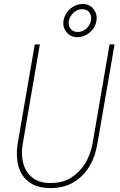

<svg xmlns="http://www.w3.org/2000/svg" viewBox="-20 -934 605 965"><path d="M530.8 -710.9H555.7L469.2 -210Q459 -147 429 -97.2Q398.9 -47.4 350.3 -18.1Q301.8 11.2 233.9 11.2Q167 11.2 126.7 -18.6Q86.4 -48.3 72.8 -98.4Q59.1 -148.4 68.4 -210.4L154.8 -710.9H180.2L94.2 -210.4Q85 -156.7 97.2 -112.1Q109.4 -67.4 143.3 -40.8Q177.2 -14.2 234.4 -14.2Q292.5 -13.7 335.7 -40Q378.9 -66.4 406.7 -110.8Q434.6 -155.3 444.8 -210ZM299.3 -830.1Q302.7 -853 316.4 -871.8Q330.1 -890.6 350.6 -902.1Q371.1 -913.6 394.5 -914.1Q430.2 -914.1 450.2 -888.4Q470.2 -862.8 464.8 -829.6Q461.4 -807.1 447.8 -788.6Q434.1 -770 413.8 -758.8Q393.6 -747.6 369.6 -747.1Q335 -747.1 314.7 -771.7Q294.4 -796.4 299.3 -830.1ZM326.2 -830.1Q321.8 -807.1 334 -790.3Q346.2 -773.4 370.1 -773.4Q394.5 -772.9 413.3 -789.8Q432.1 -806.6 437 -830.1Q441.4 -853 429.9 -870.4Q418.5 -887.7 394 -887.7Q369.1 -888.2 350.1 -870.8Q331.1 -853.5 326.2 -830.1Z"/></svg>

Font: Roboto Condensed Thin
Style: Italic
Weight: 250
Italic angle: -12°
Designer: Christian Robertson
Foundry: Google
Version: Version 3.008; 2023